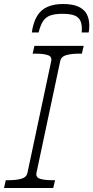

<svg xmlns="http://www.w3.org/2000/svg" viewBox="-40 -939 466 959"><path d="M275 -919Q229 -919 196.5 -904.5Q164 -890 145 -858.5Q126 -827 119 -777H153Q162 -814 175.5 -834Q189 -854 212 -862Q235 -870 272 -870Q313 -870 334 -861Q355 -852 363 -831.5Q371 -811 368 -777H403Q405 -787 405.5 -795Q406 -803 406 -810Q406 -845 393 -869Q380 -893 351 -906Q322 -919 275 -919ZM97 -75 216 -635Q220 -657 198 -664Q176 -671 138 -671H123L132 -710H378L369 -671H354Q318 -671 292 -664Q266 -657 261 -635L142 -75Q138 -53 160 -46Q182 -39 220 -39H235L226 0H-20L-11 -39H4Q40 -39 66 -46Q92 -53 97 -75Z"/></svg>

Font: Roboto Serif Thin
Style: Italic
Weight: 250
Italic angle: -10°
Version: Version 1.007